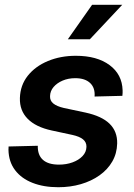

<svg xmlns="http://www.w3.org/2000/svg" viewBox="-20 -764 555 796"><path d="M221.7 12.2Q161.1 12.2 115 -5.9Q68.8 -23.9 42.5 -58.6Q16.1 -93.3 15.1 -143.1Q15.1 -146.5 15.4 -149.9Q15.6 -153.3 15.6 -156.7L136.7 -159.7Q135.7 -121.1 158 -101.3Q180.2 -81.5 224.6 -81.5Q254.9 -81.5 280.5 -90.8Q306.2 -100.1 322 -116.7Q337.9 -133.3 338.4 -155.3Q338.9 -174.3 324.2 -186.3Q309.6 -198.2 280.3 -204.6L194.3 -223.1Q128.4 -237.3 94.7 -271.5Q61 -305.7 62.5 -357.4Q64 -410.6 95.2 -450Q126.5 -489.3 178.7 -511Q231 -532.7 294.4 -532.7Q382.3 -532.7 434.3 -494.1Q486.3 -455.6 488.3 -389.6Q488.3 -384.3 488.3 -378.7Q488.3 -373 487.3 -366.7L372.1 -363.8Q375 -399.4 353.8 -419.7Q332.5 -439.9 292 -439.9Q263.2 -439.9 239.7 -429.9Q216.3 -419.9 202.1 -403.3Q188 -386.7 187.5 -365.7Q186.5 -346.7 200.9 -335Q215.3 -323.2 244.6 -316.4L334 -297.4Q401.9 -282.7 434.3 -251Q466.8 -219.2 465.8 -169.4Q464.8 -127.9 445.6 -94.5Q426.3 -61 392.6 -37.1Q358.9 -13.2 315.2 -0.5Q271.5 12.2 221.7 12.2ZM261.2 -601.1 361.8 -744.1H486.8L352.5 -601.1Z"/></svg>

Font: Inter 28pt SemiBold
Style: Italic
Weight: 600
Italic angle: -9.3988°
Designer: Rasmus Andersson
Foundry: rsms
Version: Version 4.001;git-66647c0bb